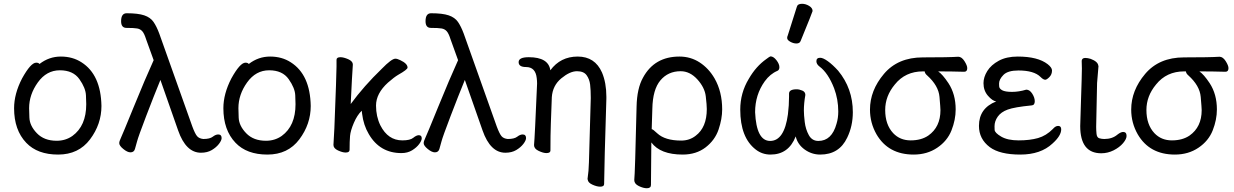

<svg xmlns="http://www.w3.org/2000/svg" viewBox="-20 -790 6500 1011"><path d="M278.3 -48.8Q325.2 -48.8 361.3 -74.2Q434.1 -127 434.1 -241.2Q434.1 -249 432.6 -287.6Q431.2 -326.2 398.2 -373Q365.2 -419.9 295.2 -419.9Q225.1 -419.9 179.2 -356Q133.3 -292 133.3 -220.2Q133.3 -213.9 134.8 -170.9Q136.2 -127.9 174.3 -88.4Q212.4 -48.8 278.3 -48.8ZM286.1 23.9Q177.2 23.9 118.2 -38.1Q54.2 -105 54.2 -220.2Q54.2 -295.9 96.2 -377Q142.1 -460 170.4 -460Q183.1 -460 188 -453.1Q238.3 -492.2 300.3 -492.2Q362.3 -492.2 409.2 -461.9Q511.2 -397 514.2 -231.9Q514.2 -136.2 454.1 -56.2Q394 23.9 286.1 23.9Z M1038.1 14.2Q959 14.2 918 -103L824.7 -369.1Q791 -287.1 749.5 -178.5Q708 -69.8 701.9 -45.9Q695.8 -22 690.4 -4.9Q685.1 12.2 667 12.2Q650.9 12.2 629.4 -5.4Q607.9 -22.9 607.9 -36.1Q607.9 -45.9 616 -62.5Q624 -79.1 684.1 -226.6Q744.1 -374 789.1 -473.1L749 -584Q739.7 -613.8 729.2 -625.5Q718.8 -637.2 702.4 -640.1Q686 -643.1 646 -643.1Q617.7 -643.1 617.7 -678.2Q617.7 -720.2 647 -720.2Q707 -720.2 739.5 -709.2Q772 -698.2 788.3 -674.6Q804.7 -650.9 818.8 -612.8L992.7 -124Q1006.8 -85.9 1017.8 -73Q1028.8 -60.1 1050.8 -58.1Q1085 -58.1 1100.3 -70.1Q1115.7 -82 1128.9 -82Q1147 -82 1147 -63Q1147 -50.8 1133.1 -32.5Q1119.1 -14.2 1095.5 0Q1071.8 14.2 1038.1 14.2Z M1380.4 -48.8Q1427.2 -48.8 1463.4 -74.2Q1536.1 -127 1536.1 -241.2Q1536.1 -249 1534.7 -287.6Q1533.2 -326.2 1500.2 -373Q1467.3 -419.9 1397.2 -419.9Q1327.1 -419.9 1281.2 -356Q1235.4 -292 1235.4 -220.2Q1235.4 -213.9 1236.8 -170.9Q1238.3 -127.9 1276.4 -88.4Q1314.5 -48.8 1380.4 -48.8ZM1388.2 23.9Q1279.3 23.9 1220.2 -38.1Q1156.2 -105 1156.2 -220.2Q1156.2 -295.9 1198.2 -377Q1244.1 -460 1272.5 -460Q1285.2 -460 1290 -453.1Q1340.3 -492.2 1402.3 -492.2Q1464.4 -492.2 1511.2 -461.9Q1613.3 -397 1616.2 -231.9Q1616.2 -136.2 1556.2 -56.2Q1496.1 23.9 1388.2 23.9Z M2093.8 16.1Q1980 16.1 1921.9 -84Q1894 -130.9 1886.7 -190.9L1884.8 -207Q1860.8 -184.1 1843.3 -143.1Q1825.7 -102.1 1823.2 -74Q1820.8 -45.9 1820.8 -1Q1820.8 13.2 1799.8 13.2Q1783.7 13.2 1759.8 2.2Q1735.8 -8.8 1735.8 -26.9L1740.7 -115.2Q1752 -402.8 1752 -439.9V-475.1Q1752 -488.8 1772.9 -488.8Q1789.1 -488.8 1813.5 -478.3Q1837.9 -467.8 1837.9 -449.2Q1834 -397.9 1826.7 -242.2Q1896 -336.9 1990.7 -428.2Q2042 -481 2062 -481Q2071.8 -481 2087.9 -473.1Q2126 -455.1 2126 -434.1Q2126 -423.8 2076.7 -396Q2055.7 -383.8 2022.9 -355Q1960 -297.9 1960 -233.9Q1960 -176.8 1982.9 -129.9Q2022.9 -50.8 2098.6 -50.8Q2139.6 -50.8 2156.2 -64.5Q2172.9 -78.1 2185.1 -78.1Q2200.7 -78.1 2200.7 -62Q2200.7 -49.8 2187.3 -31.5Q2173.8 -13.2 2149.9 1.5Q2126 16.1 2093.8 16.1Z M2641.1 14.2Q2562 14.2 2521 -103L2427.7 -369.1Q2394 -287.1 2352.5 -178.5Q2311 -69.8 2304.9 -45.9Q2298.8 -22 2293.5 -4.9Q2288.1 12.2 2270 12.2Q2253.9 12.2 2232.4 -5.4Q2210.9 -22.9 2210.9 -36.1Q2210.9 -45.9 2219 -62.5Q2227.1 -79.1 2287.1 -226.6Q2347.2 -374 2392.1 -473.1L2352.1 -584Q2342.8 -613.8 2332.3 -625.5Q2321.8 -637.2 2305.4 -640.1Q2289.1 -643.1 2249 -643.1Q2220.7 -643.1 2220.7 -678.2Q2220.7 -720.2 2250 -720.2Q2310.1 -720.2 2342.5 -709.2Q2375 -698.2 2391.4 -674.6Q2407.7 -650.9 2421.9 -612.8L2595.7 -124Q2609.9 -85.9 2620.8 -73Q2631.8 -60.1 2653.8 -58.1Q2688 -58.1 2703.4 -70.1Q2718.8 -82 2731.9 -82Q2750 -82 2750 -63Q2750 -50.8 2736.1 -32.5Q2722.2 -14.2 2698.5 0Q2674.8 14.2 2641.1 14.2Z M3140.1 192.9Q3123 192.9 3099.6 182.4Q3076.2 171.9 3074.7 155.8L3073.7 152.8Q3080.1 109.9 3081.1 64.9L3090.8 -273.9Q3090.8 -315.9 3087.4 -344.5Q3084 -373 3068.8 -394Q3053.7 -415 3018.1 -415Q2981 -415 2935.5 -377.4Q2890.1 -339.8 2885.7 -278.8Q2878.9 -104 2878.9 -74.2Q2878.9 -9.8 2878.4 3.2Q2877.9 16.1 2856.9 16.1Q2840.8 16.1 2816.4 4.6Q2792 -6.8 2792 -25.9Q2795.9 -64 2808.1 -350.1Q2808.1 -363.8 2806.2 -378.9Q2799.8 -437 2750 -437Q2710.9 -437 2710.9 -462.9Q2710.9 -488.8 2764.2 -488.8Q2868.2 -488.8 2877.9 -419.9Q2931.2 -492.2 3022 -492.2Q3112.8 -492.2 3149.9 -408.2Q3172.9 -354 3172.9 -280.8V-270Q3162.1 73.2 3161.1 179.2Q3161.1 192.9 3140.1 192.9Z M3566.9 -49.8Q3610.8 -49.8 3643.1 -75.2Q3701.7 -119.1 3701.7 -215.8Q3701.7 -236.8 3696.3 -283Q3690.9 -329.1 3651.9 -372.1Q3612.8 -415 3564 -415Q3498 -415 3457.5 -366.9Q3417 -318.8 3415 -217.8L3411.6 -109.9Q3418 -109.9 3440.9 -87.9Q3481.9 -49.8 3566.9 -49.8ZM3385.7 201.2Q3367.7 201.2 3343.8 189.7Q3319.8 178.2 3319.8 158.2Q3323.7 127 3332 -229Q3334 -324.2 3365.7 -380.9Q3425.8 -492.2 3557.6 -492.2Q3616.7 -492.2 3664.3 -461.2Q3711.9 -430.2 3742.7 -377Q3782.7 -307.1 3782.7 -213.9Q3782.7 -164.1 3763.7 -107.9Q3744.6 -51.8 3695.3 -13.9Q3646 23.9 3574.7 23.9Q3457 23.9 3409.7 -40L3407.7 184.1Q3407.7 201.2 3385.7 201.2Z M4298.8 23.9Q4253.9 23.9 4216.8 -2.9Q4179.7 -29.8 4169.9 -71.8Q4132.8 23.9 4037.1 23.9Q3993.2 23.9 3959 -2.9Q3877.9 -65.9 3877.9 -212.9Q3877.9 -300.8 3922.9 -375Q3960.9 -440.9 4015.1 -479Q4033.7 -493.2 4037.1 -493.2Q4052.7 -493.2 4068.4 -473.1Q4084 -453.1 4084 -436Q4084 -421.9 4073.7 -417Q4035.2 -400.9 4006.8 -361.8Q3956.1 -291 3956.1 -199.2Q3962.9 -47.9 4035.2 -47.9Q4109.9 -47.9 4128.9 -188Q4134.8 -235.8 4134.8 -280.8V-296.9Q4134.8 -319.8 4174.8 -319.8Q4189 -319.8 4204.8 -313Q4220.7 -306.2 4220.7 -290Q4212.9 -246.1 4212.9 -208Q4212.9 -185.1 4217.5 -147Q4222.2 -108.9 4239 -78.4Q4255.9 -47.9 4289.1 -47.9Q4359.9 -47.9 4384.8 -138.2Q4394 -168 4394 -203.1Q4394 -267.1 4372.1 -325.2Q4340.8 -405.8 4294.9 -439.9Q4278.8 -452.1 4278.8 -467.8Q4278.8 -485.8 4298.8 -485.8Q4314 -485.8 4339.4 -467.5Q4364.7 -449.2 4393.1 -418Q4470.7 -324.2 4470.7 -199.2Q4470.7 -126 4440.9 -64.9Q4398.9 23.9 4298.8 23.9ZM4173.8 -561Q4157.7 -561 4141.4 -570.1Q4125 -579.1 4125 -589.8Q4125 -598.1 4127 -600.1L4175.8 -753.9Q4179.7 -770 4203.1 -770Q4222.2 -770 4240.5 -759Q4258.8 -748 4258.8 -731.9Q4258.8 -728 4195.8 -574.2Q4190.9 -561 4173.8 -561Z M4868.2 -76.2Q4932.1 -121.1 4932.1 -210Q4932.1 -221.2 4927 -280Q4921.9 -338.9 4861.8 -393.1Q4850.1 -402.8 4849.1 -414.1H4839.8Q4747.1 -414.1 4691.9 -345.2Q4641.1 -284.2 4641.1 -210.9Q4641.1 -133.8 4683.1 -88.9Q4719.2 -50.8 4775.1 -50.8Q4831.1 -50.8 4868.2 -76.2ZM4791 23.9Q4657.2 23.9 4595.2 -83Q4561 -143.1 4561 -212.9Q4561 -314 4634.5 -400.9Q4708 -487.8 4838.9 -487.8Q4975.1 -487.8 5025.9 -491.2Q5043.9 -491.2 5058.6 -468Q5073.2 -444.8 5073.2 -431.2Q5073.2 -412.1 5057.1 -412.1Q4990.2 -414.1 4919.9 -414.1Q4942.9 -398.9 4974.1 -352.1Q5012.2 -293.9 5012.2 -213.9Q5012.2 -159.2 4990.2 -103.5Q4968.3 -47.9 4915 -12Q4861.8 23.9 4791 23.9Z M5352.5 23.9Q5244.6 23.9 5191.9 -15.1Q5134.8 -58.1 5134.8 -127Q5134.8 -220.2 5225.6 -255.9Q5205.6 -258.8 5182.1 -285.9Q5158.7 -313 5158.7 -352.1Q5158.7 -383.8 5178.7 -416Q5198.7 -448.2 5239.3 -470.2Q5279.8 -492.2 5338.9 -492.2Q5444.8 -492.2 5496.6 -452.1Q5519.5 -434.1 5519.5 -418.9Q5519.5 -397.9 5505.6 -384Q5491.7 -370.1 5483.9 -370.1Q5473.6 -370.1 5459 -384.8Q5424.8 -418.9 5342.8 -418.9Q5286.6 -418.9 5263.7 -395.5Q5240.7 -372.1 5240.7 -350.1Q5240.7 -348.1 5241.2 -335.7Q5241.7 -323.2 5257.3 -314.7Q5272.9 -306.2 5308.8 -306.2Q5344.7 -306.2 5383.8 -317.9Q5401.9 -317.9 5415.3 -296.9Q5428.7 -275.9 5428.7 -256.8Q5428.7 -235.8 5411.6 -234.9Q5321.8 -226.1 5286.4 -213.1Q5251 -200.2 5233.9 -176Q5216.8 -151.9 5216.8 -125Q5216.8 -122.1 5217.3 -106.4Q5217.8 -90.8 5251.7 -70.8Q5285.6 -50.8 5343.8 -50.8Q5402.8 -50.8 5445.8 -63Q5488.8 -75.2 5523.9 -110.8Q5537.6 -127 5551.8 -127Q5567.9 -127 5567.9 -108.9Q5567.9 -75.2 5522 -34.2Q5460 23.9 5352.5 23.9Z M5778.8 17.1Q5668 17.1 5668 -126L5671.9 -253.9Q5676.8 -397 5676.8 -429.2L5675.8 -470.2Q5677.7 -484.9 5694.8 -484.9Q5707 -484.9 5723.1 -480Q5760.7 -465.8 5763.2 -444.8L5764.2 -441.9L5756.8 -353L5752 -122.1Q5752 -104 5753.9 -85Q5755.9 -65.9 5768.3 -62Q5780.8 -58.1 5794.9 -58.1Q5836.9 -58.1 5863.8 -81.1Q5881.8 -95.2 5894 -95.2Q5912.1 -95.2 5912.1 -74.2Q5912.1 -58.1 5893.6 -36.1Q5875 -14.2 5844 1.5Q5813 17.1 5778.8 17.1Z M6243.7 -76.2Q6307.6 -121.1 6307.6 -210Q6307.6 -221.2 6302.5 -280Q6297.4 -338.9 6237.3 -393.1Q6225.6 -402.8 6224.6 -414.1H6215.3Q6122.6 -414.1 6067.4 -345.2Q6016.6 -284.2 6016.6 -210.9Q6016.6 -133.8 6058.6 -88.9Q6094.7 -50.8 6150.6 -50.8Q6206.5 -50.8 6243.7 -76.2ZM6166.5 23.9Q6032.7 23.9 5970.7 -83Q5936.5 -143.1 5936.5 -212.9Q5936.5 -314 6010 -400.9Q6083.5 -487.8 6214.4 -487.8Q6350.6 -487.8 6401.4 -491.2Q6419.4 -491.2 6434.1 -468Q6448.7 -444.8 6448.7 -431.2Q6448.7 -412.1 6432.6 -412.1Q6365.7 -414.1 6295.4 -414.1Q6318.4 -398.9 6349.6 -352.1Q6387.7 -293.9 6387.7 -213.9Q6387.7 -159.2 6365.7 -103.5Q6343.8 -47.9 6290.5 -12Q6237.3 23.9 6166.5 23.9Z"/></svg>

Font: LXGW WenKai GB Screen
Style: Regular
Weight: 400
Designer: LXGW / Fontworks Inc.
Foundry: LXGW / Fontworks Inc.
Version: Version 1.321;February 19, 2024;FontCreator 14.0.0.2901 64-b